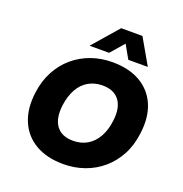

<svg xmlns="http://www.w3.org/2000/svg" viewBox="-163 -1084 1181 1239"><g transform="rotate(20 428.0 -465.0)"><path d="M406 11Q292 11 213.5 -35Q135 -81 100 -165Q65 -249 80 -361Q91 -445 126 -510.5Q161 -576 215 -622Q269 -668 337 -692Q405 -716 481 -716Q596 -716 674 -670.5Q752 -625 787 -542Q822 -459 807 -347Q797 -262 761.5 -195.5Q726 -129 672 -83Q618 -37 550 -13Q482 11 406 11ZM413 -152Q469 -152 511 -177Q553 -202 579.5 -249Q606 -296 614 -361Q626 -454 588.5 -503.5Q551 -553 473 -553Q419 -553 376.5 -528.5Q334 -504 308 -457.5Q282 -411 273 -346Q261 -252 298 -202Q335 -152 413 -152ZM305 -765 458 -941H604L705 -765H571L519 -857L439 -765Z"/></g></svg>

Font: Nunito Sans 7pt Black
Style: Italic
Weight: 900
Italic angle: -9°
Version: Version 3.101;gftools[0.9.27]